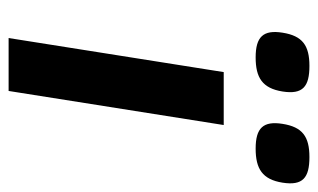

<svg xmlns="http://www.w3.org/2000/svg" viewBox="-170 -586 756 457"><g transform="rotate(90 208.5 -358.0)"><path d="M71 0H197L278.1 -512H152.1ZM354.4 -716C305.6 -716 282.8 -699.4 275.3 -652C268 -606.2 285 -588 334.1 -588C382.2 -588 407.6 -603.8 415.3 -652C422.9 -700.3 403.6 -716 354.4 -716ZM137.4 -716C88.6 -716 65.8 -699.4 58.3 -652C51 -606.2 68 -588 117.1 -588C165.2 -588 190.6 -603.8 198.3 -652C205.9 -700.3 186.6 -716 137.4 -716Z"/></g></svg>

Font: Fog Sans
Style: It
Weight: 700
Foundry: Intel Corporation
Version: Version 1.00